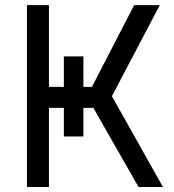

<svg xmlns="http://www.w3.org/2000/svg" viewBox="-20 -748 698 768"><path d="M235.4 -522.5H313.5V-202.1H235.4ZM87.9 0V-727.5H175.8V-400.4H347.7L516.6 -727.5H619.1L427.7 -363.3L631.8 0H534.2L353.5 -316.4H175.8V0Z"/></svg>

Font: Inter V
Style: 
Weight: 400
Designer: Rasmus Andersson
Foundry: rsms
Version: Version 4.000;git-a3f224843